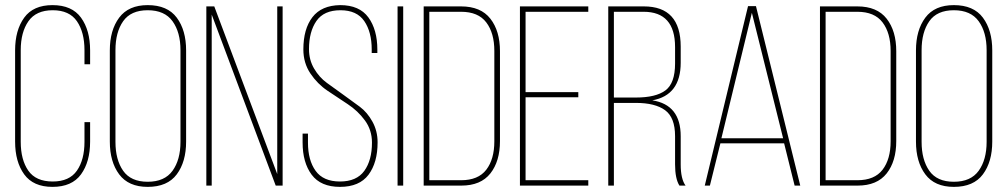

<svg xmlns="http://www.w3.org/2000/svg" viewBox="-20 -725 3935 750"><path d="M185 -705Q261 -705 296.5 -656Q332 -607 332 -528V-474H310V-529Q310 -599 280.5 -642Q251 -685 186 -685Q121 -685 91 -642Q61 -599 61 -529V-171Q61 -101 90.5 -58.5Q120 -16 186 -16Q251 -16 280.5 -58.5Q310 -101 310 -171V-248H332V-172Q332 -93 296.5 -44Q261 5 185 5Q110 5 74.5 -44Q39 -93 39 -172V-528Q39 -607 74.5 -656Q110 -705 185 -705Z M409 -172V-528Q409 -607 445.5 -656Q482 -705 557 -705Q634 -705 670.5 -656Q707 -607 707 -528V-172Q707 -93 670.5 -44Q634 5 557 5Q482 5 445.5 -44Q409 -93 409 -172ZM431 -529V-171Q431 -101 461 -58Q491 -15 557 -15Q623 -15 654 -58Q685 -101 685 -171V-529Q685 -599 654 -642Q623 -685 557 -685Q491 -685 461 -642Q431 -599 431 -529Z M807 -668V0H786V-700H817L1063 -45V-700H1084V0H1057Z M1309 -705Q1384 -705 1419 -657Q1454 -609 1454 -531V-518H1432V-532Q1432 -600 1403 -642.5Q1374 -685 1310 -685Q1245 -685 1216 -643Q1187 -601 1187 -533Q1187 -491 1207 -457Q1227 -423 1256.5 -401.5Q1286 -380 1321 -355Q1356 -330 1385.5 -308Q1415 -286 1435 -249.5Q1455 -213 1455 -169Q1455 -90 1419.5 -42.5Q1384 5 1308 5Q1233 5 1197.5 -42.5Q1162 -90 1162 -169V-203H1183V-168Q1183 -99 1213 -57.5Q1243 -16 1308 -16Q1373 -16 1403 -57.5Q1433 -99 1433 -168Q1433 -217 1405.5 -254.5Q1378 -292 1338.5 -318Q1299 -344 1259.5 -370.5Q1220 -397 1192.5 -438Q1165 -479 1165 -532Q1165 -612 1200.5 -658Q1236 -704 1309 -705Z M1533 -700H1555V0H1533Z M1635 -700H1781Q1858 -700 1895.5 -652Q1933 -604 1933 -525V-174Q1933 -95 1895.5 -47.5Q1858 0 1782 0H1635ZM1657 -21H1781Q1848 -21 1879.5 -62Q1911 -103 1911 -173V-526Q1911 -596 1879.5 -637.5Q1848 -679 1781 -679H1657Z M2033 -365H2239V-345H2033V-21H2278V0H2011V-700H2278V-679H2033Z M2356 -700H2495Q2639 -700 2639 -543V-480Q2639 -353 2528 -333Q2639 -316 2639 -193V-83Q2639 -26 2658 0H2634Q2617 -27 2617 -83V-193Q2617 -266 2578 -294.5Q2539 -323 2464 -323H2378V0H2356ZM2378 -344H2464Q2542 -344 2579.5 -372Q2617 -400 2617 -477V-541Q2617 -679 2494 -679H2378Z M3043 -165H2794L2753 0H2733L2902 -701H2933L3106 0H3084ZM2917 -675 2798 -185H3039Z M3183 -700H3329Q3406 -700 3443.5 -652Q3481 -604 3481 -525V-174Q3481 -95 3443.5 -47.5Q3406 0 3330 0H3183ZM3205 -21H3329Q3396 -21 3427.5 -62Q3459 -103 3459 -173V-526Q3459 -596 3427.5 -637.5Q3396 -679 3329 -679H3205Z M3558 -172V-528Q3558 -607 3594.5 -656Q3631 -705 3706 -705Q3783 -705 3819.5 -656Q3856 -607 3856 -528V-172Q3856 -93 3819.5 -44Q3783 5 3706 5Q3631 5 3594.5 -44Q3558 -93 3558 -172ZM3580 -529V-171Q3580 -101 3610 -58Q3640 -15 3706 -15Q3772 -15 3803 -58Q3834 -101 3834 -171V-529Q3834 -599 3803 -642Q3772 -685 3706 -685Q3640 -685 3610 -642Q3580 -599 3580 -529Z"/></svg>

Font: Bebas Neue Light
Style: Regular
Weight: 300
Designer: Ryoichi Tsunekawa
Foundry: Ryoichi Tsunekawa
Version: Version 1.003;PS 001.003;hotconv 1.0.70;makeotf.lib2.5.58329